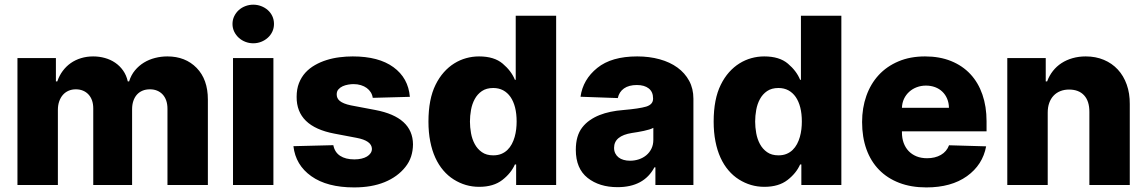

<svg xmlns="http://www.w3.org/2000/svg" viewBox="-20 -795 4927 825"><path d="M55 -545.5H220.2V-445.3H226.2Q234.7 -470.2 249.5 -490.1Q264.2 -509.9 283.9 -523.8Q303.6 -537.6 328.1 -545.1Q352.6 -552.6 380.3 -552.6Q406.6 -552.6 430.8 -545.8Q454.9 -539.1 474.8 -525.6Q494.7 -512.1 508.9 -492Q523.1 -471.9 529.1 -445.3H534.8Q543.3 -472.7 560 -492.7Q576.7 -512.8 598.5 -526.1Q620.4 -539.4 646.3 -546Q672.2 -552.6 699.2 -552.6Q776.6 -552.6 824.9 -503.2Q873.2 -453.8 873.2 -367.2V0H699.6V-327.4Q699.6 -347.7 694.1 -363.3Q688.6 -378.9 678.4 -389.6Q668.3 -400.2 654.7 -405.7Q641 -411.2 624.3 -411.2Q606.2 -411.2 592 -405.2Q577.8 -399.1 568 -388Q558.2 -376.8 552.9 -361Q547.6 -345.2 547.6 -325.6V0H380.7V-329.2Q380.7 -348.4 375.4 -363.5Q370 -378.6 360.1 -389.2Q350.1 -399.9 336.5 -405.5Q322.8 -411.2 305.8 -411.2Q288.7 -411.2 274.5 -405Q260.3 -398.8 250.2 -387.3Q240.1 -375.7 234.4 -359.4Q228.7 -343 228.7 -322.8V0H55Z M981.2 0V-545.5H1154.8V0ZM979 -692.1Q979 -710.2 986.5 -725.5Q994 -740.8 1006.2 -751.8Q1018.5 -762.8 1034.6 -768.8Q1050.8 -774.9 1068.2 -774.9Q1085.9 -774.9 1101.9 -768.8Q1117.9 -762.8 1130.3 -752Q1142.8 -741.1 1150 -725.9Q1157.3 -710.6 1157.3 -692.1Q1157.3 -674 1150 -658.7Q1142.8 -643.5 1130.3 -632.5Q1117.9 -621.4 1101.9 -615.2Q1085.9 -609 1068.2 -609Q1050.8 -609 1034.6 -615.2Q1018.5 -621.4 1006.2 -632.5Q994 -643.5 986.5 -658.7Q979 -674 979 -692.1Z M1412.3 -171.2Q1418 -141 1441.4 -125.5Q1464.8 -110.1 1502.5 -110.1Q1519.2 -110.1 1533 -113.3Q1546.9 -116.5 1556.8 -122.5Q1566.8 -128.6 1572.4 -136.9Q1578.1 -145.2 1578.1 -155.5Q1577.1 -190.7 1511.7 -202.8L1416.5 -220.9Q1253.6 -251.8 1254.6 -378.9Q1254.6 -412.3 1264.7 -438Q1274.9 -463.8 1292.4 -483Q1310 -502.1 1333.5 -515.4Q1356.9 -528.8 1383.7 -537.1Q1410.5 -545.5 1439.3 -549Q1468 -552.6 1495.7 -552.6Q1607.2 -552.6 1670.5 -506.4Q1734.4 -459.9 1741.1 -378.9L1581.7 -374.6Q1579.9 -387.4 1573.2 -398.3Q1566.4 -409.1 1555.8 -416.9Q1545.1 -424.7 1530.5 -429.2Q1516 -433.6 1498.9 -433.6Q1489 -433.6 1476.2 -431.5Q1463.4 -429.3 1452.4 -424.4Q1441.4 -419.4 1433.9 -410.7Q1426.5 -402 1426.8 -388.8Q1426.8 -381 1429.9 -374.1Q1432.9 -367.2 1440 -361.3Q1447.1 -355.5 1458.8 -350.7Q1470.5 -345.9 1487.6 -342.3L1592.7 -322.4Q1753.6 -291.9 1754.6 -174.7Q1754.3 -146.7 1746.4 -122.5Q1738.6 -98.4 1721.6 -77.1Q1688.2 -35.2 1632.6 -12.4Q1577.1 10.3 1501.8 10.3Q1385.3 10.3 1317.5 -38Q1250 -85.9 1240.8 -166.9Z M1821 -272.4Q1821 -369.3 1851.6 -430.8Q1866.8 -461.6 1887.3 -484.6Q1907.7 -507.5 1931.8 -522.5Q1956 -537.6 1983 -545.1Q2009.9 -552.6 2038.4 -552.6Q2103.7 -552.6 2140.3 -521.3Q2177.2 -490.1 2192.5 -452.1H2196V-727.3H2369.7V0H2197.8V-88.4H2192.5Q2176.1 -50.8 2138.5 -21.7Q2100.5 7.8 2039.1 7.8Q2008.9 7.8 1981.7 -0.2Q1954.5 -8.2 1929.7 -23.8Q1904.8 -39.4 1884.8 -62.9Q1864.7 -86.3 1850.5 -117.4Q1836.3 -148.4 1828.7 -187.3Q1821 -226.2 1821 -272.4ZM2099.4 -127.5Q2119 -127.5 2134.1 -133.7Q2149.1 -139.9 2160.3 -150.7Q2171.5 -161.6 2179.2 -176Q2186.8 -190.3 2191.4 -206.5Q2196 -222.7 2198 -239.7Q2199.9 -256.7 2199.9 -272.7Q2199.9 -306.5 2193.2 -333.1Q2186.4 -359.7 2173.5 -378.4Q2160.5 -397 2141.9 -407Q2123.2 -416.9 2099.4 -416.9Q2070 -416.9 2050.6 -403.6Q2031.2 -390.3 2019.9 -369.3Q2008.5 -348.4 2003.9 -322.8Q1999.3 -297.2 1999.3 -272.7Q1999.3 -248.6 2003.9 -222.8Q2008.5 -197.1 2019.9 -176Q2031.2 -154.8 2050.6 -141.2Q2070 -127.5 2099.4 -127.5Z M2481.9 -247.5Q2495.7 -265.3 2514.6 -278.4Q2533.4 -291.5 2555.8 -300.4Q2578.1 -309.3 2603.7 -314.6Q2629.3 -320 2657 -322.1Q2726.9 -328.1 2756.7 -337Q2786.2 -346.2 2786.2 -370.7V-372.5Q2786.2 -400.2 2767.6 -415Q2748.9 -429.7 2716.6 -429.7Q2682.2 -429.7 2661.2 -415Q2640.3 -400.2 2634.6 -373.6L2474.4 -379.3Q2484.7 -453.5 2546.5 -503.2Q2607.6 -552.6 2718 -552.6Q2770.2 -552.6 2814.5 -540.3Q2858.7 -528.1 2890.8 -504.8Q2922.9 -481.5 2941.2 -447.8Q2959.5 -414.1 2959.5 -370.7V0H2796.2V-76H2791.9Q2746.8 9.2 2633.5 9.2Q2555.4 9.2 2505 -30.5Q2454.2 -70.7 2454.2 -151.3Q2454.2 -212 2481.9 -247.5ZM2618.6 -159.8Q2618.6 -146.3 2623.8 -136Q2628.9 -125.7 2638 -118.6Q2647 -111.5 2659.6 -108Q2672.2 -104.4 2687.1 -104.4Q2707 -104.4 2725.1 -110.4Q2743.3 -116.5 2757.1 -128Q2771 -139.6 2779.1 -156.2Q2787.3 -172.9 2787.3 -193.9V-245.7Q2780.2 -241.8 2769.9 -238.6Q2759.6 -235.4 2746.4 -232.6Q2733 -229.8 2720.3 -227.6Q2707.7 -225.5 2695.7 -223.7Q2618.6 -211.6 2618.6 -159.8Z M3046.5 -272.4Q3046.5 -369.3 3077.1 -430.8Q3092.3 -461.6 3112.7 -484.6Q3133.2 -507.5 3157.3 -522.5Q3181.5 -537.6 3208.5 -545.1Q3235.4 -552.6 3263.8 -552.6Q3329.2 -552.6 3365.8 -521.3Q3402.7 -490.1 3418 -452.1H3421.5V-727.3H3595.2V0H3423.3V-88.4H3418Q3401.6 -50.8 3364 -21.7Q3326 7.8 3264.6 7.8Q3234.4 7.8 3207.2 -0.2Q3180 -8.2 3155.2 -23.8Q3130.3 -39.4 3110.3 -62.9Q3090.2 -86.3 3076 -117.4Q3061.8 -148.4 3054.2 -187.3Q3046.5 -226.2 3046.5 -272.4ZM3324.9 -127.5Q3344.5 -127.5 3359.6 -133.7Q3374.6 -139.9 3385.8 -150.7Q3397 -161.6 3404.7 -176Q3412.3 -190.3 3416.9 -206.5Q3421.5 -222.7 3423.5 -239.7Q3425.4 -256.7 3425.4 -272.7Q3425.4 -306.5 3418.7 -333.1Q3411.9 -359.7 3399 -378.4Q3386 -397 3367.4 -407Q3348.7 -416.9 3324.9 -416.9Q3295.5 -416.9 3276.1 -403.6Q3256.7 -390.3 3245.4 -369.3Q3234 -348.4 3229.4 -322.8Q3224.8 -297.2 3224.8 -272.7Q3224.8 -248.6 3229.4 -222.8Q3234 -197.1 3245.4 -176Q3256.7 -154.8 3276.1 -141.2Q3295.5 -127.5 3324.9 -127.5Z M3954.9 -552.6Q4017.4 -552.6 4066.6 -532.7Q4115.8 -512.8 4149.7 -476.4Q4183.6 -440 4201.3 -388.7Q4219.1 -337.4 4219.1 -274.1V-230.8H3855.5V-226.2Q3855.5 -201.3 3862.9 -180.9Q3870.4 -160.5 3884.2 -146Q3898.1 -131.4 3918.1 -123.2Q3938.2 -115.1 3963.4 -115.1Q3997.9 -115.1 4022.9 -129.4Q4047.9 -143.8 4057.9 -170.8L4217.3 -166.2Q4202.4 -86.3 4134.9 -38Q4067.5 10.3 3960.2 10.3Q3894.9 10.3 3843.8 -9.4Q3792.6 -29.1 3757.1 -65.5Q3721.6 -101.9 3702.9 -153.9Q3684.3 -206 3684.3 -270.6Q3684.3 -331.3 3702.6 -383Q3720.9 -434.7 3755.5 -472.3Q3790.1 -509.9 3840.4 -531.2Q3890.6 -552.6 3954.9 -552.6ZM3855.5 -331.7H4057.5Q4057.2 -353.3 4049.7 -370.9Q4042.3 -388.5 4029.1 -401.1Q4016 -413.7 3997.9 -420.5Q3979.8 -427.2 3958.5 -427.2Q3937.9 -427.2 3919.4 -420.3Q3900.9 -413.4 3886.9 -400.7Q3872.9 -388.1 3864.5 -370.6Q3856.2 -353 3855.5 -331.7Z M4308.2 -545.5H4473.4V-445.3H4479.4Q4488.6 -470.2 4504.3 -490.1Q4519.9 -509.9 4541.2 -523.8Q4562.5 -537.6 4588.8 -545.1Q4615.1 -552.6 4645.2 -552.6Q4688.2 -552.6 4723.2 -537.8Q4758.2 -523.1 4783 -496.3Q4807.9 -469.5 4821.4 -431.6Q4834.9 -393.8 4834.5 -347.7V0H4660.9V-313.6Q4661.2 -360.4 4638.3 -385.3Q4615.4 -410.2 4573.5 -410.2Q4552.9 -410.2 4536 -403.4Q4519.2 -396.7 4507.1 -383.9Q4495 -371.1 4488.5 -352.8Q4481.9 -334.5 4481.9 -311.1V0H4308.2Z"/></svg>

Font: Inter P Extra Bold
Style: Regular
Weight: 800
Designer: Rasmus Andersson
Foundry: rsms
Version: Version 3.018;git-588b23468